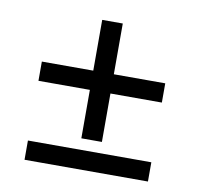

<svg xmlns="http://www.w3.org/2000/svg" viewBox="-59 -510 589 570"><g transform="rotate(10 236.0 -224.5)"><path d="M205 -238H50V-296H205V-449H267V-296H422V-238H267V-92H205ZM422 -58V0H50V-58Z"/></g></svg>

Font: Bigshot One
Style: Regular
Weight: 400
Designer: Gesine Todt
Foundry: Gesine Todt
Version: Version 1.000